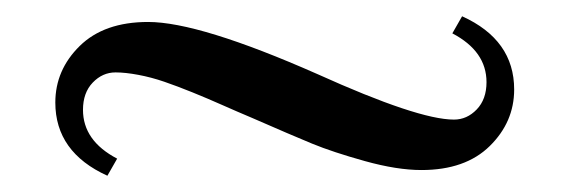

<svg xmlns="http://www.w3.org/2000/svg" viewBox="-20 -379 700 236"><path d="M122 -290Q106 -290 94 -277.5Q82 -265 82 -244Q82 -206 124 -184L112 -163Q48 -192 48 -253Q48 -293 78 -322.5Q108 -352 162 -352Q225 -352 370 -288Q494 -232 538 -232Q554 -232 566 -244.5Q578 -257 578 -278Q578 -316 536 -338L548 -359Q612 -330 612 -269Q612 -229 582 -199.5Q552 -170 498 -170Q468 -170 428.5 -181Q389 -192 363.5 -202.5Q338 -213 290 -234Q271 -242 253 -250Q235 -258 216.5 -265.5Q198 -273 182 -278.5Q166 -284 150 -287Q134 -290 122 -290Z"/></svg>

Font: Old Standard TT
Style: Regular
Weight: 400
Designer: Alexey Kryukov <alexios@thessalonica.org.ru>
Version: Version 2.2